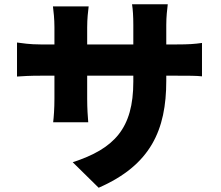

<svg xmlns="http://www.w3.org/2000/svg" viewBox="-20 -823 1040 903"><path d="M762 -614V-706C762 -745 766 -777 769 -803H601C605 -778 607 -745 607 -706V-614H390V-694C390 -735 394 -769 397 -793H229C232 -769 236 -734 236 -695V-614H171C119 -614 83 -620 60 -623V-463C89 -465 119 -467 171 -467H236V-359C236 -312 233 -273 230 -248H395C393 -273 390 -312 390 -359V-467H607V-439C607 -219 518 -124 322 -60L444 60C689 -47 762 -212 762 -443V-467H812C867 -467 902 -467 930 -464V-621C895 -616 867 -614 811 -614Z"/></svg>

Font: Noto Sans CJK Black
Style: Bold
Weight: 900
Designer: Ryoko NISHIZUKA (kana & ideographs); Paul D. Hunt (Latin, Greek & Cyrillic); Wenlong ZHANG (bopomofo); Sandoll Communica
Foundry: Adobe Systems Incorporated
Version: Version 1.000;PS 1;hotconv 1.0.78;makeotf.lib2.5.61930